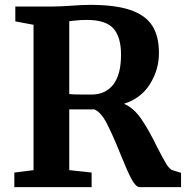

<svg xmlns="http://www.w3.org/2000/svg" viewBox="-20 -770 765 790"><path d="M39 -60 118 -70V-668L43 -682V-743H188Q207 -743 230 -744Q253 -745 265 -746Q317 -750 351 -750Q454 -750 516 -729Q578 -708 606 -665Q634 -622 634 -552Q634 -483 597 -424Q560 -365 490 -343Q530 -326 561 -281Q592 -236 627 -164Q652 -115 665.5 -93.5Q679 -72 692 -69L725 -59V0H555Q539 0 521.5 -32.5Q504 -65 476 -135Q443 -217 419 -263Q395 -309 368 -320H265V-70L357 -60V0H39ZM478 -545Q478 -618 446.5 -653Q415 -688 338 -688Q310 -688 290.5 -685.5Q271 -683 265 -683V-383Q277 -381 323 -381H357Q414 -381 446 -422Q478 -463 478 -545Z"/></svg>

Font: Koeln Type Serif
Style: Bold
Weight: 700
Designer: Eben Sorkin
Foundry: Eben Sorkin
Version: Version 2.002